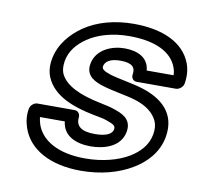

<svg xmlns="http://www.w3.org/2000/svg" viewBox="-70 -637 778 746"><g transform="rotate(10 318.5 -264.0)"><path d="M316 -65C366 -65 434 -82 445 -146C454 -200 407 -214 382 -223C366 -229 345 -233 322 -238C244 -254 183 -280 163 -326C158 -339 157 -354 160 -374C167 -415 194 -446 228 -469C266 -495 323 -513 391 -513C496 -513 560 -479 580 -424C584 -414 586 -403 586 -393H480C476 -443 433 -463 381 -463C331 -463 270 -439 260 -380C251 -329 297 -313 322 -305C362 -292 420 -284 455 -273C500 -259 530 -236 544 -205C550 -191 552 -174 548 -152C540 -109 511 -79 475 -57C433 -32 373 -15 303 -15C194 -15 129 -56 109 -115C106 -124 104 -135 103 -143H201C207 -86 259 -65 316 -65ZM324 -115C269 -115 248 -134 252 -169C253 -181 245 -193 231 -193H84C73 -193 58 -183 55 -168C50 -142 53 -117 61 -93C88 -12 174 35 295 35C373 35 443 16 496 -16C542 -43 587 -88 598 -152C615 -250 549 -298 477 -321C437 -334 379 -342 344 -353C316 -362 308 -370 310 -380C313 -398 332 -413 373 -413C421 -413 434 -396 429 -368C427 -357 434 -343 449 -343H604C615 -343 631 -353 634 -368C639 -397 637 -424 628 -448C599 -525 514 -563 400 -563C324 -563 256 -544 205 -509C163 -480 121 -435 110 -374C105 -347 107 -322 116 -301C145 -233 224 -204 304 -188C327 -183 345 -181 358 -176C390 -165 397 -160 395 -146C392 -129 373 -115 324 -115Z"/></g></svg>

Font: Asimov
Style: WidOuIt
Weight: 500
Designer: Google
Version: Version 2.000980; 2014